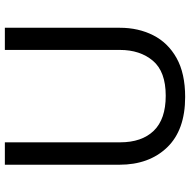

<svg xmlns="http://www.w3.org/2000/svg" viewBox="-16 -738 764 771"><g transform="rotate(-90 365.5 -352.0)"><path d="M640 -252Q640 -178 610 -118.5Q580 -59 518.5 -24.5Q457 10 362 10Q229 10 159.5 -62.5Q90 -135 90 -254V-714H180V-251Q180 -164 226.5 -116Q273 -68 367 -68Q464 -68 507.5 -119.5Q551 -171 551 -252V-714H640Z"/></g></svg>

Font: Noto Sans Meetei Mayek
Style: Regular
Weight: 400
Designer: Monotype Design Team and Neelakash Kshetrimayum
Foundry: Monotype Imaging Inc.
Version: Version 2.002